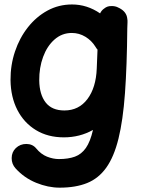

<svg xmlns="http://www.w3.org/2000/svg" viewBox="-20 -574 654 872"><path d="M559.1 -472.7 558.1 -445.8Q556.6 -274.4 547.6 -150.9Q538.6 -27.3 518.1 55.7Q497.6 138.7 462.6 187.5Q427.7 236.3 375.7 257.3Q323.7 278.3 251 278.3Q198.2 278.3 144 256.1Q89.8 233.9 50.8 190.9Q32.7 170.9 33 143.8Q33.2 116.7 51.8 98.6Q71.8 79.6 99.9 79.8Q127.9 80.1 144 99.6Q166 126.5 193.6 137.5Q221.2 148.4 247.6 148.4Q290 148.4 320.1 137.5Q350.1 126.5 370.1 97.9Q390.1 69.3 402.3 16.1Q342.3 49.8 270 49.8Q197.3 49.8 143.1 16.8Q88.9 -16.1 58.8 -74.7Q28.8 -133.3 27.8 -210Q27.3 -278.3 48.1 -340.1Q68.8 -401.9 106.7 -450Q144.5 -498 195.6 -525.9Q246.6 -553.7 307.1 -553.7Q375.5 -553.7 434.6 -513.2Q440.9 -526.9 453.1 -535.2Q467.3 -546.9 484.9 -546.4Q491.2 -546.9 497.6 -545.9Q511.2 -543.9 523.4 -536.6Q555.2 -519.5 558.1 -488.8Q559.6 -481 559.1 -472.7ZM272.5 -72.3Q337.9 -72.3 377 -124Q416 -175.8 419.4 -262.7L422.9 -348.6Q417.5 -354.5 414.1 -360.8Q396.5 -389.6 367.9 -407Q339.4 -424.3 306.2 -424.3Q261.2 -424.3 227.5 -394.5Q193.8 -364.7 175.8 -315.7Q157.7 -266.6 158.2 -208.5Q159.2 -144.5 187.5 -108.4Q215.8 -72.3 272.5 -72.3Z"/></svg>

Font: Mikhak-DS1-FD Bold
Style: Bold
Weight: 700
Designer: Amin Abedi
Version: Version 3.2